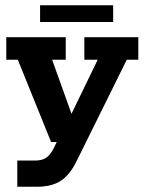

<svg xmlns="http://www.w3.org/2000/svg" viewBox="-20 -542 552 733"><path d="M120 171H46V71H113Q141 71 156.5 60Q172 49 184 26L215 -37L244 0H175L48 -314H4V-400H231V-314H179L260 -88L241 -83L353 -314H302V-400H508V-314H464L272 74Q247 125 212.5 148Q178 171 120 171ZM133 -458V-522H412V-458Z"/></svg>

Font: Rokkitt
Style: Bold
Weight: 700
Designer: Vernon Adams
Foundry: Vernon Adams
Version: Version 3.103